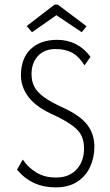

<svg xmlns="http://www.w3.org/2000/svg" viewBox="-20 -804 478 834"><path d="M221 10Q118 10 54 -67L79 -111Q102 -76 139 -54Q176 -32 225 -33Q280 -33 312.5 -68Q345 -103 345 -159Q345 -188 335.5 -211Q326 -234 298.5 -255.5Q271 -277 217 -303Q139 -337 105 -381Q71 -425 71 -477Q71 -550 113 -590.5Q155 -631 229 -631Q274 -631 311 -611.5Q348 -592 373 -557L347 -520Q323 -559 293.5 -575Q264 -591 221 -591Q173 -591 145 -561Q117 -531 117 -482Q117 -452 128.5 -428.5Q140 -405 170.5 -382.5Q201 -360 259 -334Q331 -300 360.5 -260Q390 -220 390 -167Q390 -120 371.5 -79.5Q353 -39 315.5 -14.5Q278 10 221 10ZM119 -664 96 -691 217 -784H231L356 -690L335 -664L225 -738Z"/></svg>

Font: Inconsolata SemiCondensed Light
Style: Regular
Weight: 300
Width: 4
Monospace: yes
Designer: Raph Levien, Cyreal, Brenton Simpson
Foundry: Raph Levien, Cyreal, Google
Version: Version 3.100; ttfautohint (v1.8.4.7-5d5b)